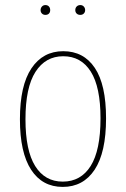

<svg xmlns="http://www.w3.org/2000/svg" viewBox="-20 -732 500 762"><path d="M160.2 -711.9Q168.9 -711.9 174.1 -706.3Q179.2 -700.7 179.2 -691.9Q179.2 -683.1 174.1 -678Q168.9 -672.9 160.2 -672.9Q151.9 -672.9 146.5 -678.2Q141.1 -683.6 141.1 -691.9Q141.1 -700.2 146.5 -706.1Q151.9 -711.9 160.2 -711.9ZM298.8 -711.9Q307.1 -711.9 312.5 -706.1Q317.9 -700.2 317.9 -691.9Q317.9 -683.6 312.5 -678.2Q307.1 -672.9 298.8 -672.9Q289.6 -672.9 284.2 -678.2Q278.8 -683.6 278.8 -691.9Q278.8 -700.7 284.4 -706.3Q290 -711.9 298.8 -711.9ZM231 -528.8Q312 -528.8 356.4 -462.4Q400.9 -396 400.9 -262.2Q400.9 -127 355.7 -58.6Q310.5 9.8 229 9.8Q147.9 9.8 103.5 -58.3Q59.1 -126.5 59.1 -258.8Q59.1 -392.6 104.7 -460.7Q150.4 -528.8 231 -528.8ZM231 -508.8Q160.6 -508.8 120.8 -446.8Q81.1 -384.8 81.1 -258.8Q81.1 -134.8 119.6 -73Q158.2 -11.2 229 -11.2Q300.8 -11.2 339.8 -73.2Q378.9 -135.3 378.9 -262.2Q378.9 -386.7 340.3 -447.8Q301.8 -508.8 231 -508.8Z"/></svg>

Font: Fira Sans Compressed Thin
Style: Regular
Weight: 100
Width: 1
Designer: Carrois Corporate & Edenspiekermann AG
Foundry: Carrois Corporate GbR & Edenspiekermann AG
Version: Version 4.203;PS 004.203;hotconv 1.0.88;makeotf.lib2.5.64775